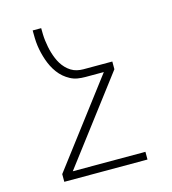

<svg xmlns="http://www.w3.org/2000/svg" viewBox="-109 -610 819 914"><g transform="rotate(-15 300.0 -152.5)"><path d="M505 215H95V177L412 -241H321Q302 -241 283.5 -244Q265 -247 248 -256Q231 -265 217 -277Q203 -289 191.5 -304.5Q180 -320 171.5 -337Q163 -354 157 -371.5Q151 -389 146.5 -407.5Q142 -426 139.5 -444.5Q137 -463 136.5 -482Q136 -501 136 -520H178Q178 -504 178.5 -488.5Q179 -473 181 -457.5Q183 -442 186 -426.5Q189 -411 193.5 -396Q198 -381 204 -366.5Q210 -352 218 -339Q226 -326 237 -314.5Q248 -303 261.5 -294.5Q275 -286 290.5 -282.5Q306 -279 321 -279H464V-241L147 177H505Z"/></g></svg>

Font: Iosevka Extralight Extended
Style: Regular
Weight: 200
Width: 7
Monospace: yes
Designer: Belleve Invis
Foundry: Belleve Invis
Version: Version 32.5.0; ttfautohint (v1.8.4)